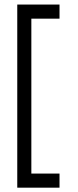

<svg xmlns="http://www.w3.org/2000/svg" viewBox="-20 -739 348 852"><path d="M56.6 93.8V-718.8H244.1V-656.2H119.1V31.2H244.1V93.8Z"/></svg>

Font: Terminal Grotesque
Style: Regular
Weight: 400
Designer: Raphaël Bastide
Foundry: http://raphaelbastide.com
Version: Version 1.0